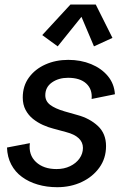

<svg xmlns="http://www.w3.org/2000/svg" viewBox="-20 -799 540 832"><path d="M228 12.2Q182.6 12.2 143.6 0.7Q104.5 -10.7 75 -32.5Q45.4 -54.2 28.6 -86.4Q11.7 -118.7 10.3 -159.7L109.4 -178.7Q103 -127.9 135.7 -97.2Q168.5 -66.4 225.1 -66.4Q257.8 -66.4 283.7 -78.9Q309.6 -91.3 324.5 -112.3Q339.4 -133.3 339.4 -158.2Q339.4 -182.6 321 -200Q302.7 -217.3 266.6 -226.6L210.9 -241.7Q189 -247.1 165.8 -257.6Q142.6 -268.1 122.8 -283.9Q103 -299.8 90.8 -322.8Q78.6 -345.7 78.6 -376.5Q78.6 -426.3 105.2 -462.9Q131.8 -499.5 176.5 -519.5Q221.2 -539.6 275.9 -539.6Q330.1 -539.6 374.8 -521.2Q419.4 -502.9 447.3 -469.5Q475.1 -436 478 -390.6L377 -370.1Q380.9 -412.1 353.8 -437Q326.7 -461.9 274.9 -461.9Q233.9 -461.9 205.1 -441.7Q176.3 -421.4 176.3 -386.2Q176.3 -360.8 197.3 -344.7Q218.3 -328.6 259.8 -316.4L316.4 -300.3Q368.7 -286.1 404.1 -253.2Q439.5 -220.2 439.5 -166Q439.5 -112.8 410.6 -72.8Q381.8 -32.7 334 -10.3Q286.1 12.2 228 12.2ZM230 -598.1 163.1 -647 285.2 -779.3H395L467.3 -634.8L387.2 -598.1L333 -726.1Z"/></svg>

Font: Schibsted Grotesk Medium
Style: Italic
Weight: 500
Italic angle: -12°
Designer: Bakken & Baeck AS, Henrik Kongsvoll
Foundry: Schibsted ASA
Version: Version 1.100;gftools[0.9.25]